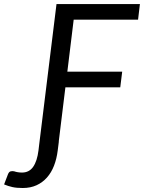

<svg xmlns="http://www.w3.org/2000/svg" viewBox="-139 -736 704 938"><path d="M52 -26.5 137 -716H544.5L535.5 -640H221L190 -386H458L448.5 -309.5H180.5L148 -44.5H148.5L143 -1Q138 39.5 125 73.2Q112 107 90.5 131.2Q69 155.5 39.5 169Q10 182.5 -28 182.5Q-58 182.5 -78.2 178Q-98.5 173.5 -119 165L-100.5 116.5Q-95.5 103 -86.8 101Q-78 99 -69.5 101Q-61 104 -51.2 105.5Q-41.5 107 -31.5 107Q3.5 107 23 79Q42.5 51 49 -1Z"/></svg>

Font: Lato
Style: Italic
Weight: 400
Italic angle: -7°
Designer: Lukasz Dziedzic
Foundry: tyPoland Lukasz Dziedzic
Version: Version 2.007; 2014-02-27